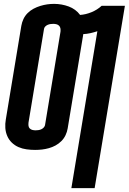

<svg xmlns="http://www.w3.org/2000/svg" viewBox="-20 -765 664 990"><path d="M348 205 482 -604Q464 -598 446 -594Q428 -590 409 -589Q409 -588 409 -587.5Q409 -587 409 -586L329 -103Q326 -85 318 -68Q310 -51 296.5 -37.5Q283 -24 266.5 -15Q250 -6 232 -1Q214 4 196.5 6Q179 8 161 8Q139 8 117 5Q95 2 75.5 -6.5Q56 -15 41 -29.5Q26 -44 17.5 -63.5Q9 -83 7.5 -105Q6 -127 10 -149L90 -632Q93 -650 101 -667Q109 -684 122.5 -697.5Q136 -711 153 -720Q170 -729 188 -734.5Q206 -740 223.5 -742.5Q241 -745 259 -745Q279 -745 298 -741.5Q317 -738 334.5 -731.5Q352 -725 367 -714Q382 -703 393 -688Q422 -690 451.5 -702Q481 -714 504 -735H624L468 205ZM163 -93Q170 -93 177.5 -94Q185 -95 192 -98Q199 -101 204.5 -106.5Q210 -112 212 -119L292 -602Q293 -611 291.5 -619Q290 -627 284.5 -632.5Q279 -638 271 -640Q263 -642 255 -642Q248 -642 240.5 -641Q233 -640 226 -637Q219 -634 213.5 -628.5Q208 -623 207 -616L127 -133Q126 -124 127 -116Q128 -108 133.5 -102.5Q139 -97 147 -95Q155 -93 163 -93Z"/></svg>

Font: Iosevka Curly Extended Oblique
Style: Bold
Weight: 700
Width: 7
Italic angle: -9°
Monospace: yes
Designer: Belleve Invis
Foundry: Belleve Invis
Version: Version 11.1.0; ttfautohint (v1.8.3)